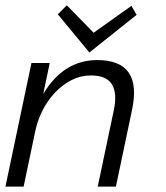

<svg xmlns="http://www.w3.org/2000/svg" viewBox="-44 -687 610 707"><path d="M382.8 0H315.9L375 -280.8Q388.2 -341.8 368.7 -375.5Q349.1 -409.2 290 -409.2Q252.9 -409.2 219.5 -392.1Q186 -375 158.9 -346.4Q131.8 -317.9 113 -281Q94.2 -244.1 85.9 -204.1L43 0H-23.9L71.8 -455.1H139.2L115.2 -340.8Q189.9 -465.8 314 -465.8Q481.9 -465.8 441.9 -280.8ZM459 -632.3 285.2 -493.7 168.9 -634.3 202.1 -667.5 300.8 -566.4 439.9 -665.5Z"/></svg>

Font: Anonymous Pro
Style: Italic
Weight: 400
Italic angle: -12°
Monospace: yes
Designer: Mark Simonson
Version: Version 1.003